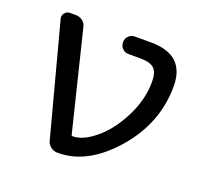

<svg xmlns="http://www.w3.org/2000/svg" viewBox="-98 -657 780 745"><g transform="rotate(20 292.0 -284.0)"><path d="M244.1 -100.6Q286.1 -100.6 336.9 -143.1Q387.7 -185.5 424.3 -258.3Q460.9 -331.1 460.9 -404.3Q460.9 -443.4 444.3 -459Q427.7 -474.6 386.7 -474.6H337.9Q323.2 -474.6 313 -484.9Q302.7 -495.1 302.7 -509.8V-511.7Q302.7 -526.4 313 -536.6Q323.2 -546.9 337.9 -546.9H404.3Q545.9 -546.9 545.9 -417Q545.9 -263.7 439.9 -142.1Q334 -20.5 211.9 -20.5H209Q194.3 -20.5 182.1 -29.8Q169.9 -39.1 166 -53.7L43.9 -513.7Q43 -517.6 43 -520.5Q43 -529.3 48.8 -536.1Q56.6 -546.9 70.3 -546.9H95.7Q110.4 -546.9 122.6 -537.6Q134.8 -528.3 137.7 -513.7L238.3 -104.5Q239.3 -100.6 244.1 -100.6Z"/></g></svg>

Font: Gen Jyuu GothicL Regular
Style: Regular
Weight: 400
Designer: [Source Han Sans]
Ryoko NISHIZUKA  (kana & ideographs); Paul D. Hunt (Latin, Greek & Cyrillic); Wenlong ZHANG  (bopomofo
Version: Version 1.002.20150607